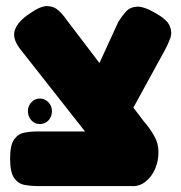

<svg xmlns="http://www.w3.org/2000/svg" viewBox="-20 -618 610 647"><path d="M422 9 320 -107 47 -454Q20 -490 30.5 -518Q41 -546 78 -571Q116 -598 139 -597.5Q162 -597 177.5 -582.5Q193 -568 206 -549L464 -210Q475 -197 483 -186Q491 -175 499 -161Q514 -136 514 -105.5Q514 -75 502.5 -48.5Q491 -22 470 -5.5Q449 11 422 9ZM107 9Q84 9 62.5 5Q41 1 27.5 -18.5Q14 -38 14 -83Q14 -129 27.5 -148Q41 -167 62 -171Q83 -175 106 -175H425L436 9ZM386 -176 264 -294 379 -545Q391 -564 404.5 -579Q418 -594 441 -595.5Q464 -597 504 -574Q543 -552 552 -530.5Q561 -509 553.5 -488.5Q546 -468 535 -448ZM114 -200Q97 -200 85.5 -212.7Q74 -225.5 74 -244Q74 -261 86 -273.5Q98 -286 113.8 -286Q130.7 -286 142.9 -273.7Q155 -261.4 155 -243.8Q155 -225 143.5 -212.5Q132.1 -200 114 -200Z"/></svg>

Font: Fredoka Light
Style: Regular
Weight: 300
Designer: Ben Nathan
Foundry: Milena B. Brandão, Ben Nathan
Version: Version 2.001